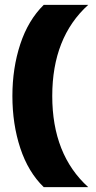

<svg xmlns="http://www.w3.org/2000/svg" viewBox="-20 -698 395 790"><path d="M31 -303Q31 -418 63.5 -516.5Q96 -615 160 -678H343Q195 -544 195 -303Q195 -62 343 72H160Q96 10 63.5 -88.5Q31 -187 31 -303Z"/></svg>

Font: Kanit SemiBold
Style: Regular
Weight: 600
Designer: Katatrad Team
Foundry: CadsonDemak
Version: Version 1.030